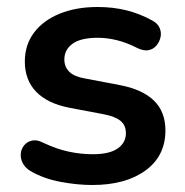

<svg xmlns="http://www.w3.org/2000/svg" viewBox="-20 -519 528 549"><path d="M244 10Q201 10 153 1Q105 -8 67 -30Q51 -40 44.5 -53.5Q38 -67 39.5 -80.5Q41 -94 49.5 -104Q58 -114 71.5 -117Q85 -120 101 -112Q141 -93 176 -85.5Q211 -78 245 -78Q293 -78 316.5 -94.5Q340 -111 340 -138Q340 -161 324.5 -173.5Q309 -186 278 -192L178 -211Q116 -223 83.5 -256.5Q51 -290 51 -343Q51 -391 77.5 -426Q104 -461 151 -480Q198 -499 259 -499Q303 -499 341.5 -489.5Q380 -480 416 -460Q431 -452 436.5 -439Q442 -426 439 -412.5Q436 -399 427 -388.5Q418 -378 404.5 -375.5Q391 -373 374 -381Q343 -397 314.5 -404Q286 -411 260 -411Q211 -411 187.5 -394Q164 -377 164 -349Q164 -328 178 -314Q192 -300 221 -295L321 -276Q386 -264 419.5 -232Q453 -200 453 -146Q453 -73 396 -31.5Q339 10 244 10Z"/></svg>

Font: Nunito ExtraLight
Style: Bold
Weight: 700
Version: Version 3.602